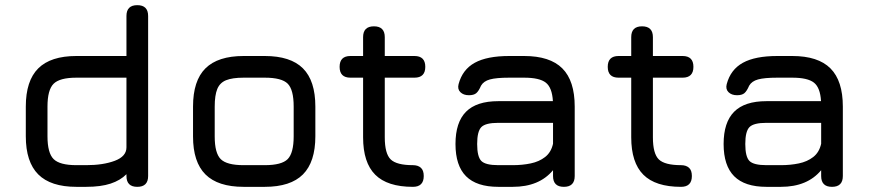

<svg xmlns="http://www.w3.org/2000/svg" viewBox="-20 -724 3380 744"><path d="M276 0Q176.5 0 128.2 -48.2Q80 -96.5 80 -196V-311Q80 -411 128.2 -459Q176.5 -507 276 -507H470V-662Q470 -704 512 -704Q554 -704 554 -662V-42Q554 0 512 0Q470 0 470 -42V-49Q446.5 -25 408.5 -12.5Q370.5 0 314 0ZM276 -84H314Q380 -84 425 -101Q470 -118 470 -153V-423H276Q211 -423 187.5 -399.2Q164 -375.5 164 -311V-196Q164 -131 187.8 -107.5Q211.5 -84 276 -84Z M924 0Q824.5 0 776.2 -48Q728 -96 728 -195V-311Q728 -411.5 776.2 -459.2Q824.5 -507 924 -507H1006Q1106 -507 1154 -459Q1202 -411 1202 -311V-196Q1202 -96.5 1154 -48.2Q1106 0 1006 0ZM812 -195Q812 -130.5 835.5 -107.2Q859 -84 924 -84H1006Q1071.5 -84 1094.8 -107.5Q1118 -131 1118 -196V-311Q1118 -376.5 1094.8 -399.8Q1071.5 -423 1006 -423H924Q880.5 -423 856.2 -413.2Q832 -403.5 822 -379.2Q812 -355 812 -311Z M1580 0Q1481 0 1434 -47Q1387 -94 1387 -192V-423H1338Q1296 -423 1296 -465Q1296 -507 1338 -507H1387V-580Q1387 -622 1429 -622Q1471 -622 1471 -580V-507H1586Q1628 -507 1628 -465Q1628 -423 1586 -423H1471V-192Q1471 -128.5 1494 -106.2Q1517 -84 1580 -84Q1599.5 -84 1610.8 -74Q1622 -64 1622 -42Q1622 0 1580 0Z M1911 0Q1827 0 1786 -41Q1745 -82 1745 -166Q1745 -250 1785.8 -291Q1826.5 -332 1911 -332H2122.5Q2119.5 -384.5 2095 -403.8Q2070.5 -423 2011 -423H1953Q1903 -423 1878.5 -416.2Q1854 -409.5 1844 -392Q1835 -371 1825.5 -363Q1816 -355 1797 -355Q1776 -355 1764 -366.8Q1752 -378.5 1757 -398Q1772 -454.5 1819.8 -480.8Q1867.5 -507 1953 -507H2011Q2111 -507 2159 -459Q2207 -411 2207 -311V-42Q2207 0 2165 0Q2123 0 2123 -42V-64.5Q2069.5 0 1967 0ZM1911 -84H1967Q2004 -84 2036.5 -90.8Q2069 -97.5 2092.2 -115.5Q2115.5 -133.5 2123 -167V-248H1911Q1861.5 -248 1845.2 -231.5Q1829 -215 1829 -166Q1829 -116.5 1845.2 -100.2Q1861.5 -84 1911 -84Z M2619 0Q2520 0 2473 -47Q2426 -94 2426 -192V-423H2377Q2335 -423 2335 -465Q2335 -507 2377 -507H2426V-580Q2426 -622 2468 -622Q2510 -622 2510 -580V-507H2625Q2667 -507 2667 -465Q2667 -423 2625 -423H2510V-192Q2510 -128.5 2533 -106.2Q2556 -84 2619 -84Q2638.5 -84 2649.8 -74Q2661 -64 2661 -42Q2661 0 2619 0Z M2950 0Q2866 0 2825 -41Q2784 -82 2784 -166Q2784 -250 2824.8 -291Q2865.5 -332 2950 -332H3161.5Q3158.5 -384.5 3134 -403.8Q3109.5 -423 3050 -423H2992Q2942 -423 2917.5 -416.2Q2893 -409.5 2883 -392Q2874 -371 2864.5 -363Q2855 -355 2836 -355Q2815 -355 2803 -366.8Q2791 -378.5 2796 -398Q2811 -454.5 2858.8 -480.8Q2906.5 -507 2992 -507H3050Q3150 -507 3198 -459Q3246 -411 3246 -311V-42Q3246 0 3204 0Q3162 0 3162 -42V-64.5Q3108.5 0 3006 0ZM2950 -84H3006Q3043 -84 3075.5 -90.8Q3108 -97.5 3131.2 -115.5Q3154.5 -133.5 3162 -167V-248H2950Q2900.5 -248 2884.2 -231.5Q2868 -215 2868 -166Q2868 -116.5 2884.2 -100.2Q2900.5 -84 2950 -84Z"/></svg>

Font: Jura Light
Style: Bold
Weight: 700
Version: Version 5.104